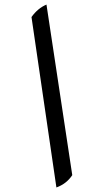

<svg xmlns="http://www.w3.org/2000/svg" viewBox="-20 -764 391 851"><path d="M230 66.9 119.6 -688.5Q147.5 -727.5 186 -743.7L300.3 12.2Q274.9 50.8 230 66.9Z"/></svg>

Font: Balgruf
Style: Italic
Weight: 500
Italic angle: -12°
Designer: Paul James Miller
Foundry: High-Logic / Made with FontCreator
Version: Version 1.201;March 28, 2021;FontCreator 13.0.0.2683 64-bit